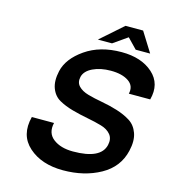

<svg xmlns="http://www.w3.org/2000/svg" viewBox="-130 -1006 1013 1128"><g transform="rotate(15 376.5 -442.5)"><path d="M512 -745Q633 -745 702.5 -682.5Q772 -620 745 -520H615Q627 -569 587.5 -596Q548 -623 479 -623Q416 -623 370 -601Q324 -579 315 -542Q307 -507 328 -485Q349 -463 387.5 -452Q426 -441 474 -432.5Q522 -424 569 -409.5Q616 -395 652 -372.5Q688 -350 704 -305.5Q720 -261 705 -197Q681 -93 583.5 -39Q486 15 357 15Q226 15 148 -54.5Q70 -124 100 -240H235Q220 -176 265 -141.5Q310 -107 385 -107Q554 -107 575 -197Q584 -236 564 -261Q544 -286 505 -297.5Q466 -309 418 -318Q370 -327 323 -340Q276 -353 239.5 -373.5Q203 -394 187 -437Q171 -480 185 -542Q203 -621 292 -683Q381 -745 512 -745ZM493 -900H600L675 -780H587L529 -840L443 -780H357Z"/></g></svg>

Font: Miedinger
Style: Bold-Italic
Weight: 700
Italic angle: -13°
Version: Version 001.000